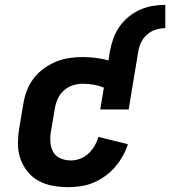

<svg xmlns="http://www.w3.org/2000/svg" viewBox="-20 -763 701 791"><path d="M433 -553Q438 -579 447 -604.5Q456 -630 472 -653Q488 -676 510 -694Q532 -712 557 -723Q582 -734 608.5 -738.5Q635 -743 661 -743V-647Q642 -647 622.5 -641Q603 -635 587.5 -622Q572 -609 562.5 -590.5Q553 -572 550 -553ZM262 8Q229 8 198 2.5Q167 -3 140 -17.5Q113 -32 94 -55.5Q75 -79 64.5 -108Q54 -137 54 -169.5Q54 -202 59 -234L76 -334Q80 -361 90 -388Q100 -415 117.5 -438.5Q135 -462 159.5 -480Q184 -498 211 -509Q238 -520 265.5 -524Q293 -528 320 -528Q348 -528 375 -524.5Q402 -521 427 -514L433 -553H550L510 -312H393L408 -402Q389 -410 366.5 -414Q344 -418 321 -418Q300 -418 280 -411.5Q260 -405 243.5 -390.5Q227 -376 218 -356Q209 -336 206 -316L189 -216Q186 -195 188 -173.5Q190 -152 200.5 -135Q211 -118 230.5 -110Q250 -102 272 -102Q291 -102 310 -109Q329 -116 344 -130Q359 -144 369.5 -162Q380 -180 385 -199L507 -169Q499 -144 485.5 -120Q472 -96 454 -75Q436 -54 413 -37.5Q390 -21 365 -10.5Q340 0 313.5 4Q287 8 262 8Z"/></svg>

Font: Iosevka HT Extrabold Extended
Style: Italic
Weight: 800
Width: 7
Italic angle: -9°
Monospace: yes
Designer: Belleve Invis
Foundry: Belleve Invis
Version: Version 32.3.0; ttfautohint (v1.8.4)